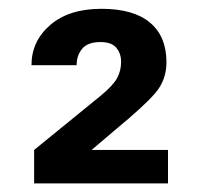

<svg xmlns="http://www.w3.org/2000/svg" viewBox="-20 -742 460 436"><path d="M361.5 -325.5H57.5V-401.5L208.5 -524.5Q237 -548 246 -564.8Q255 -581.5 255 -601.5Q255 -620.5 244.2 -633.5Q233.5 -646.5 208 -646.5Q179.5 -646.5 166.8 -631.5Q154 -616.5 154 -594H51.5Q51.5 -648.5 94 -685.2Q136.5 -722 210.5 -722Q283.5 -722 320.8 -690.5Q358 -659 358 -601Q358 -560 332.5 -530.5Q307 -501 244.5 -449.5L188 -401.5H361.5Z"/></svg>

Font: Roberto Sans
Style: Bold
Weight: 700
Designer: Google (font) & Cristiano Sobral (main changes)
Version: Version 1.000;October 12, 2021;FontCreator 14.0.0.2814 64-bi